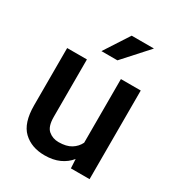

<svg xmlns="http://www.w3.org/2000/svg" viewBox="-180 -865 916 991"><g transform="rotate(30 278.0 -370.0)"><path d="M385.3 0 382.3 -54.2Q357.9 -23.9 320.8 -7.1Q283.7 9.8 232.9 9.8Q154.8 9.8 106.4 -36.1Q58.1 -82 58.1 -187V-528.3H175.8V-186Q175.8 -128.4 201.2 -106.9Q226.6 -85.4 261.7 -85.4Q308.1 -85.4 336.2 -102.8Q364.3 -120.1 378.4 -148.9V-528.3H496.6V0ZM219.2 -603 314.5 -750H447.3L314.5 -603Z"/></g></svg>

Font: Vazirmatn FD Medium
Style: Regular
Weight: 500
Designer: Saber Rastikerdar
Foundry: Saber Rastikerdar
Version: Version 33.003